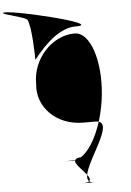

<svg xmlns="http://www.w3.org/2000/svg" viewBox="-144 -1007 934 1367"><g transform="rotate(-5 323.0 -324.0)"><path d="M-69.1 -950.1C-65.8 -982.6 655.9 -810.8 437.1 -810.8C332.8 -810.8 227.7 -723.4 130.8 -598C132.1 -611.3 127.8 -844.2 98.4 -890.1C66.7 -912.6 -70.1 -940.1 -69.1 -950.1ZM580.9 -310.9C556.5 -71.1 445.2 140.3 333.5 140.3C171.8 140.3 572 132.8 406 120.3C218.3 120.3 574.4 306.3 386.6 306.3C198.9 306.3 662.9 306.3 475.1 306.3C287.4 306.3 706.5 -123.7 518.8 -123.7H431.3C243.6 -123.7 104.5 -259.1 121.5 -426.4C118.8 -606.2 263.4 -761.6 425.1 -761.6C536.8 -761.6 605.2 -550.7 580.9 -310.9Z"/></g></svg>

Font: AnarchicType
Style: Slant
Weight: 400
Version: Version Something